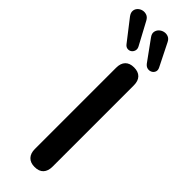

<svg xmlns="http://www.w3.org/2000/svg" viewBox="-385 -963 983 983"><g transform="rotate(45 106.5 -471.5)"><path d="M141 8Q110 8 93.5 -9.5Q77 -27 77 -58V-647Q77 -679 93.5 -696Q110 -713 141 -713Q172 -713 188.5 -696Q205 -679 205 -647V-58Q205 -27 189 -9.5Q173 8 141 8ZM173 -773 94 -882Q82 -898 84 -912Q86 -926 96 -936Q106 -946 120.5 -949.5Q135 -953 149 -947.5Q163 -942 171 -925L232 -803Q239 -789 234.5 -777.5Q230 -766 219 -760.5Q208 -755 195.5 -757.5Q183 -760 173 -773ZM29 -770 -58 -882Q-70 -898 -69 -912Q-68 -926 -58.5 -936Q-49 -946 -35 -949.5Q-21 -953 -7 -948Q7 -943 16 -926L81 -805Q88 -792 84.5 -780Q81 -768 71.5 -761.5Q62 -755 50 -756.5Q38 -758 29 -770Z"/></g></svg>

Font: Nunito ExtraLight
Style: Regular
Weight: 200
Designer: Vernon Adams
Foundry: Vernon Adams
Version: Version 3.602